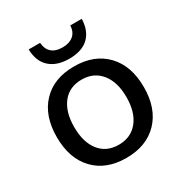

<svg xmlns="http://www.w3.org/2000/svg" viewBox="-166 -815 895 946"><g transform="rotate(-30 282.0 -342.0)"><path d="M35 -250Q35 -371 101 -440.5Q167 -510 282 -510Q397 -510 463.5 -440.5Q530 -371 530 -250Q530 -129 463.5 -59.5Q397 10 282 10Q167 10 101 -59.5Q35 -129 35 -250ZM431 -250Q431 -336 391 -385.5Q351 -435 282 -435Q212 -435 173 -385.5Q134 -336 134 -250Q134 -164 173 -114.5Q212 -65 282 -65Q351 -65 391 -114.5Q431 -164 431 -250ZM131 -694H196Q198 -659 219.5 -639Q241 -619 282 -619Q320 -619 343 -638Q366 -657 368 -694H433Q431 -627 393 -590.5Q355 -554 282 -554Q213 -554 173 -589.5Q133 -625 131 -694Z"/></g></svg>

Font: Sarabun Medium
Style: Regular
Weight: 500
Designer: Suppakit Chalermlarp | Katatrad Co.,Ltd.
Foundry: Cadson Demak Co.,Ltd.
Version: Version 1.000; ttfautohint (v1.6)